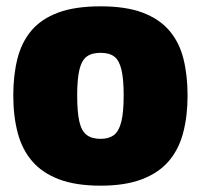

<svg xmlns="http://www.w3.org/2000/svg" viewBox="-20 -577 635 607"><path d="M22 -275Q22 -339 35 -391Q48 -443 79 -480Q110 -517 163.5 -537Q217 -557 298 -557Q378 -557 431 -537Q484 -517 515.5 -480Q547 -443 560 -391Q573 -339 573 -275Q573 -210 559 -157Q545 -104 513 -67Q481 -30 428 -10Q375 10 298 10Q220 10 167 -10Q114 -30 82 -67Q50 -104 36 -157Q22 -210 22 -275ZM224 -275Q224 -222 231 -192Q238 -162 254.5 -150Q271 -138 298 -138Q324 -138 340 -150Q356 -162 363.5 -192Q371 -222 371 -275Q371 -327 364 -356.5Q357 -386 341.5 -398Q326 -410 298 -410Q270 -410 254 -398Q238 -386 231 -356.5Q224 -327 224 -275Z"/></svg>

Font: Georama ExtraCondensed Thin ExtraBold
Style: Regular
Weight: 800
Version: Version 1.001